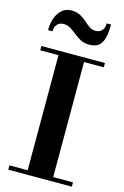

<svg xmlns="http://www.w3.org/2000/svg" viewBox="-146 -1061 728 1125"><g transform="rotate(15 218.0 -498.5)"><path d="M25 0V-26H135.5V-724H25V-750H410.5V-724H290.5V-26H410.5V0ZM293.5 -830Q262 -830 239.5 -842Q217 -854 198.2 -869.5Q179.5 -885 160.5 -896.8Q141.5 -908.5 117.5 -908.5Q94.5 -908.5 80 -893.2Q65.5 -878 65.5 -850H38.5Q38.5 -892.5 51 -925.8Q63.5 -959 86.5 -978Q109.5 -997 141.5 -997Q174 -997 196 -985Q218 -973 235.2 -957.5Q252.5 -942 269.2 -930Q286 -918 307.5 -918Q332 -918 346.2 -933.8Q360.5 -949.5 360.5 -977H386.5Q386.5 -930 378.5 -897Q370.5 -864 350.5 -847Q330.5 -830 293.5 -830Z"/></g></svg>

Font: Bodoni Moda 9pt
Style: Bold
Weight: 700
Designer: Owen Earl
Foundry: indestructible type
Version: Version 2.005